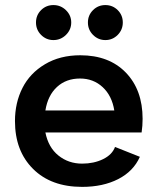

<svg xmlns="http://www.w3.org/2000/svg" viewBox="-20 -728 618 758"><path d="M304.2 9.8Q181.6 9.8 110.4 -61.3Q39.1 -132.3 39.1 -250Q39.1 -322.3 68.6 -380.6Q98.1 -439 157.5 -474.4Q216.8 -509.8 296.9 -509.8Q410.6 -509.8 476.8 -441.4Q543 -373 543 -258.8Q543 -231.4 539.1 -205.1H159.2Q170.9 -146 210.7 -114Q250.5 -82 304.2 -82Q350.6 -82 386.7 -99.6Q422.9 -117.2 434.1 -147.9L532.2 -108.9Q506.8 -51.8 446.8 -21Q386.7 9.8 304.2 9.8ZM190.9 -569.8Q162.6 -569.8 142.3 -590.1Q122.1 -610.4 122.1 -639.2Q122.1 -668 142.1 -688Q162.1 -708 190.9 -708Q219.7 -708 240.5 -687.7Q261.2 -667.5 261.2 -639.2Q261.2 -610.8 240.5 -590.3Q219.7 -569.8 190.9 -569.8ZM159.2 -292H431.2Q421.9 -350.1 385.3 -384Q348.6 -418 295.9 -418Q241.2 -418 205.1 -384.8Q168.9 -351.6 159.2 -292ZM347.4 -590.1Q327.1 -610.4 327.1 -639.2Q327.1 -668 347.2 -688Q367.2 -708 396 -708Q424.8 -708 444.8 -688Q464.8 -668 464.8 -639.2Q464.8 -610.4 444.6 -590.1Q424.3 -569.8 396 -569.8Q367.7 -569.8 347.4 -590.1Z"/></svg>

Font: Human Sans Medium
Style: Regular
Weight: 500
Designer: Tim Radville
Foundry: Continuum
Version: Version 1.000;FEAKit 1.0